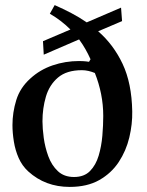

<svg xmlns="http://www.w3.org/2000/svg" viewBox="-20 -717 577 755"><path d="M176 -663 195 -697Q229 -682 260.5 -665.5Q292 -649 321 -629L456 -687L460 -634L366 -594Q426 -542 462 -466Q498 -390 500 -279Q501 -229 488.5 -176.5Q476 -124 447 -80Q418 -36 370.5 -9Q323 18 254 18Q158 18 91 -43Q67 -65 53.5 -95.5Q40 -126 34.5 -160.5Q29 -195 29 -225Q29 -275 44 -323.5Q59 -372 99 -408Q137 -443 187 -460Q237 -477 291 -477Q296 -477 307 -476.5Q318 -476 330 -474L336 -484Q327 -504 316 -523.5Q305 -543 291 -562L152 -502L149 -555L257 -601Q240 -618 220 -633.5Q200 -649 176 -663ZM353 -430Q341 -435 328 -438Q315 -441 302 -441Q242 -441 208 -412Q174 -383 160.5 -337Q147 -291 147 -240Q147 -212 152 -175Q157 -138 170 -102.5Q183 -67 207.5 -44Q232 -21 271 -21Q311 -21 334 -44.5Q357 -68 368 -105Q379 -142 382.5 -183.5Q386 -225 386 -261Q386 -305 377.5 -347.5Q369 -390 353 -430Z"/></svg>

Font: Aref Ruqaa Ink
Style: Bold
Weight: 700
Designer: Abdullah Aref
Version: Version 1.005